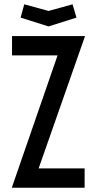

<svg xmlns="http://www.w3.org/2000/svg" viewBox="-20 -874 452 894"><path d="M36 -3 248 -616H36V-706H376L160 -90H374V0H36ZM76 -792 93 -854 206 -823 318 -854 336 -792 206 -751Z"/></svg>

Font: Lineal
Style: Regular
Weight: 400
Designer: Created by Frank Adebiaye with contributions from Anton Moglia & Ariel Martín Pérez
Created by Frank ADEBIAYE with FontF
Foundry: Velvetyne Type Foundry
Version: Version 2.000